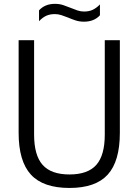

<svg xmlns="http://www.w3.org/2000/svg" viewBox="-20 -944 703 974"><path d="M332.5 9.5Q199 9.5 136.8 -58.2Q74.5 -126 74.5 -270V-740H153V-261Q153 -156.5 196 -107.8Q239 -59 332.5 -59Q426 -59 468.8 -107.8Q511.5 -156.5 511.5 -261V-740H588V-270Q588 -126 526.5 -58.2Q465 9.5 332.5 9.5ZM406 -834Q383 -834 363.2 -840.5Q343.5 -847 325 -855Q308.5 -861.5 292 -867Q275.5 -872.5 258.5 -872.5Q233 -872.5 214.2 -863.8Q195.5 -855 178 -836.5V-891.5Q208 -924.5 259 -924.5Q282 -924.5 301.8 -917.8Q321.5 -911 340 -903.5Q356.5 -896.5 373 -891Q389.5 -885.5 406.5 -885.5Q432 -885.5 450.8 -894.5Q469.5 -903.5 487 -921.5V-866.5Q457.5 -834 406 -834Z"/></svg>

Font: Encode Sans SemiCondensed SemiCondensed
Style: Regular
Weight: 400
Width: 4
Designer: Multiple Designers
Foundry: Impallari Type
Version: Version 3.000; ttfautohint (v1.8.3) -l 8 -r 50 -G 200 -x 14 